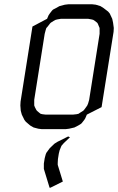

<svg xmlns="http://www.w3.org/2000/svg" viewBox="-20 -604 552 898"><path d="M75.2 -110.8 76.2 -128.9 131.8 -480 200.2 -516.1 207 -532.2 212.9 -541 223.1 -554.2 228 -559.1 241.2 -565.9 257.8 -575.2 283.2 -582 299.8 -584H411.1L428.2 -582L450.2 -575.2L464.8 -565.9L485.8 -549.8L493.2 -541L504.9 -516.1L508.8 -498L512.2 -473.1L511.2 -455.1L455.1 -103L386.2 -67.9L378.9 -50.8L374 -43L362.8 -28.8L358.9 -24.9L346.2 -17.1L328.1 -7.8L303.2 -2L287.1 0H174.8L159.2 -2L137.2 -7.8L121.1 -17.1L101.1 -34.2L94.2 -43L82 -67.9L77.1 -85.9ZM140.1 -110.8 143.1 -103 149.9 -89.8 152.8 -85.9 163.1 -77.1 169.9 -71.8 178.2 -69.8 193.8 -67.9H320.8L337.9 -69.8L347.2 -71.8L355 -77.1L369.1 -85.9L373 -89.8L382.8 -103L388.2 -110.8L392.1 -120.1L397 -137.2L445.8 -445.8V-463.9V-473.1L442.9 -480L437 -494.1L434.1 -498L422.9 -506.8L416 -511.2L408.2 -513.2L392.1 -516.1H265.1L248 -513.2L240.2 -511.2L231.9 -506.8L217.8 -498L213.9 -494.1L203.1 -480L196.8 -473.1L193.8 -463.9L189 -445.8L140.1 -137.2V-120.1ZM185.1 161.1 189 136.2 193.8 118.2 196.8 110.8 203.1 102.1 212.9 88.9 234.9 67.9 249 59.1 298.8 34.2 307.1 38.1 278.8 64.9 268.1 77.1 266.1 81.1 258.8 99.1 254.9 115.2 251 140.1 250 158.2V167L273.9 245.1L215.8 273.9H211.9L185.1 186V176.8Z"/></svg>

Font: Petahja
Style: Italic
Weight: 400
Designer: T. Christopher White
Version: Version 1.1